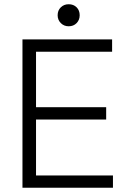

<svg xmlns="http://www.w3.org/2000/svg" viewBox="-20 -886 607 906"><path d="M513 0H86V-700H509V-642H150V-380H481V-322H150V-58H513ZM304 -762Q282 -762 267 -777Q252 -792 252 -814Q252 -837 267 -851.5Q282 -866 304 -866Q327 -866 341.5 -851.5Q356 -837 356 -814Q356 -792 341.5 -777Q327 -762 304 -762Z"/></svg>

Font: Space Grotesk Variable Light
Style: Regular
Weight: 300
Designer: Florian Karsten
Foundry: Florian Karsten
Version: Version 2.000